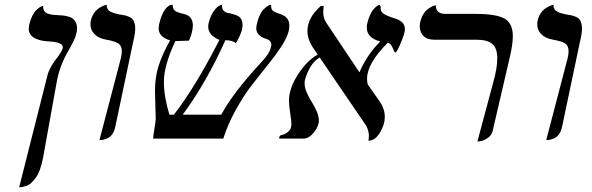

<svg xmlns="http://www.w3.org/2000/svg" viewBox="-20 -579 2473 802"><path d="M60.1 203.1 178.2 -264.2Q187.5 -299.8 224.1 -345.2Q237.3 -363.8 242.2 -377.9V-381.8Q242.2 -402.8 186 -405.8Q100.1 -410.2 100.1 -460Q100.1 -464.4 102.1 -476.1Q106.9 -496.6 114.7 -512.2Q122.6 -527.8 130.1 -535.4Q137.7 -543 144.5 -547.6Q151.4 -552.2 155.8 -553.2L160.2 -554.2V-551.8Q160.2 -540 165.3 -532.5Q170.4 -524.9 180.7 -521.7Q190.9 -518.6 197.8 -517.6Q204.6 -516.6 215.8 -516.1Q231.9 -515.1 241.5 -514.4Q251 -513.7 263.9 -510.3Q276.9 -506.8 283.9 -501.5Q291 -496.1 296.4 -485.6Q301.8 -475.1 301.8 -460.9Q301.8 -448.2 297.9 -435.1Q294.9 -417.5 262.2 -360.8Q228.5 -302.2 216.8 -235.8L160.2 78.1Q154.8 106.9 146.7 129.2Q138.7 151.4 128.7 164.3Q118.7 177.2 109.9 185.5Q101.1 193.8 90.3 197.3Q79.6 200.7 75 201.7Q70.3 202.6 64 203.1Z M395.5 5.9 484.9 -335.9Q488.8 -352.1 488.8 -365.2Q488.8 -388.2 473.9 -397.7Q459 -407.2 424.8 -413.1Q393.1 -418.5 375.5 -435.5Q357.9 -452.6 357.9 -478Q357.9 -488.3 359.9 -494.1Q363.3 -509.8 371.3 -522.2Q379.4 -534.7 388.4 -541.3Q397.5 -547.9 406 -552.2Q414.6 -556.6 420.4 -557.6L425.8 -559.1V-556.2Q425.8 -546.9 430.7 -539.8Q435.5 -532.7 445.1 -528.6Q454.6 -524.4 460.7 -522.9Q466.8 -521.5 477.5 -519Q492.7 -516.6 500.7 -514.9Q508.8 -513.2 518.8 -509Q528.8 -504.9 533.4 -499.3Q538.1 -493.7 541.5 -484.1Q544.9 -474.6 544.9 -460.9Q544.9 -438.5 536.6 -405.8L461.9 -50.8Q458 -31.7 449.5 -19.3Q440.9 -6.8 429.9 -2Q418.9 2.9 412.4 4.4Q405.8 5.9 398.9 5.9Z M1186.5 -452.1Q1179.7 -421.9 1155.3 -384.8Q1130.9 -347.7 1098.6 -307.9Q1066.4 -268.1 1032.2 -223.9Q998 -179.7 965.1 -120.4Q932.1 -61 912.6 0H619.6Q620.6 -15.6 625.5 -43.7Q630.4 -71.8 630.4 -84Q630.4 -94.2 628.9 -138.2Q627.4 -182.1 627.4 -200.2Q627.4 -256.8 642.8 -304.9Q658.2 -353 690.4 -410.2Q642.6 -424.8 642.6 -460.9Q642.6 -465.3 644.5 -477.1Q649.4 -499 656.2 -515.1Q663.1 -531.2 669.2 -539.3Q675.3 -547.4 681.9 -552.2Q688.5 -557.1 692.1 -558.1Q695.8 -559.1 699.2 -559.1H701.2Q701.7 -541 710.9 -533.9Q720.2 -526.9 750.5 -520Q785.6 -511.2 785.6 -472.2Q785.6 -459 780.3 -439Q774.9 -418.9 768.6 -409.2Q753.9 -409.2 737.1 -408.2Q720.2 -407.2 712.4 -407.2Q664.6 -305.2 664.6 -237.8Q664.6 -175.8 687.5 -100.1H706.5Q794.4 -212.9 896.5 -412.1Q849.6 -432.1 849.6 -467.8Q849.6 -473.1 851.6 -482.9Q859.4 -514.2 873.3 -533.2Q887.2 -552.2 897.5 -555.7L907.2 -559.1Q906.7 -549.3 909.2 -542.5Q911.6 -535.6 916.5 -532Q921.4 -528.3 925.3 -526.9Q929.2 -525.4 935.5 -523.9Q940.4 -523.9 942.4 -522.9Q970.2 -516.1 979.5 -508.8Q993.2 -497.1 993.2 -475.1Q993.2 -465.3 990.2 -452.1Q987.3 -441.9 979.2 -424.6Q971.2 -407.2 965.3 -398.9Q949.7 -411.1 921.4 -411.1Q842.8 -234.9 743.2 -100.1H904.3Q951.7 -189.5 1071.3 -318.8Q1106.9 -356 1111.3 -381.8Q1113.3 -387.7 1113.3 -392.1Q1113.3 -411.1 1088.9 -417.5Q1088.4 -417.5 1088.1 -417.7Q1087.9 -418 1087.4 -418Q1050.3 -431.6 1050.3 -461.9Q1050.3 -466.3 1052.2 -476.1Q1057.1 -498.5 1065.2 -515.4Q1073.2 -532.2 1081.3 -540Q1089.4 -547.9 1096.4 -552.7Q1103.5 -557.6 1107.9 -558.6L1112.3 -559.1V-554.2Q1112.3 -549.8 1113.3 -546.4Q1114.3 -543 1115 -540.5Q1115.7 -538.1 1118.4 -535.6Q1121.1 -533.2 1122.3 -532Q1123.5 -530.8 1127.4 -529.1Q1131.3 -527.3 1132.6 -526.9Q1133.8 -526.4 1138.4 -524.7Q1143.1 -522.9 1143.6 -522.9Q1144.5 -522.5 1149.7 -520.8Q1154.8 -519 1158 -517.6Q1161.1 -516.1 1166.3 -513.2Q1171.4 -510.3 1174.8 -506.8Q1178.2 -503.4 1181.6 -498.5Q1185.1 -493.7 1186.8 -486.8Q1188.5 -480 1188.5 -472.2Q1188.5 -459 1186.5 -452.1Z M1671.4 -456.1Q1671.4 -441.4 1654.5 -400.6Q1637.7 -359.9 1631.3 -359.9Q1627.4 -359.9 1624.3 -369.4Q1621.1 -378.9 1615 -388.9Q1608.9 -398.9 1599.1 -399.9Q1513.2 -314 1513.2 -250Q1513.2 -237.8 1516.1 -226.1L1566.4 -154.8Q1587.4 -123.5 1587.4 -89.8Q1587.4 -59.1 1567.1 -25.1Q1546.9 8.8 1519 8.8Q1521 -4.9 1521 -8.8Q1521 -33.2 1509.3 -54.2L1315.4 -338.9Q1291 -324.7 1275.6 -297.6Q1260.3 -270.5 1253.4 -244.1Q1252.4 -239.3 1252.4 -230Q1252.4 -212.9 1261.7 -191.7Q1271 -170.4 1282.2 -153.1Q1293.5 -135.7 1302.7 -114.5Q1312 -93.3 1312 -76.2Q1312 -51.8 1291.3 -25.9Q1270.5 0 1247.1 0H1147.5Q1146 -1.5 1146 -2.9Q1146 -6.8 1148.9 -10.7Q1151.9 -14.6 1155.3 -15.1Q1167.5 -16.6 1180.4 -26.1Q1193.4 -35.6 1195.3 -46.9Q1197.3 -54.7 1197.3 -61Q1197.3 -73.2 1192.1 -106.9Q1187 -140.6 1187 -158.2Q1187 -209 1224.1 -267.1Q1261.2 -325.2 1307.1 -351.1L1284.2 -384.8Q1264.2 -416.5 1264.2 -449.2Q1264.2 -505.4 1320.3 -554.2H1332Q1330.1 -536.6 1330.1 -528.8Q1330.1 -503.9 1342.3 -484.9L1481.4 -276.9Q1512.7 -350.1 1568.4 -405.8Q1512.2 -420.4 1512.2 -463.9Q1512.2 -476.1 1514.2 -481.9Q1518.6 -501 1525.6 -516.1Q1532.7 -531.2 1539.3 -539.1Q1545.9 -546.9 1552 -551.8Q1558.1 -556.6 1562 -557.6L1565.4 -559.1Q1570.3 -554.2 1570.3 -547.9V-540Q1570.3 -531.7 1580.1 -523.4Q1589.8 -515.1 1620.1 -504.9Q1630.4 -502 1637.5 -499.3Q1644.5 -496.6 1653.3 -491Q1662.1 -485.4 1666.7 -476.6Q1671.4 -467.8 1671.4 -456.1Z M1974.1 12.2 2040 -233.9Q2057.1 -292.5 2057.1 -335.9Q2057.1 -377.9 2036.4 -395.5Q2015.6 -413.1 1969.2 -413.1H1793.9Q1764.6 -413.1 1749 -428.7Q1733.4 -444.3 1733.4 -469.2Q1733.4 -480 1735.4 -486.8Q1739.3 -504.4 1747.3 -518.1Q1755.4 -531.7 1764.4 -538.8Q1773.4 -545.9 1781.5 -550.3Q1789.6 -554.7 1794.9 -555.7L1800.3 -557.1Q1800.3 -521 1840.3 -521H1966.3Q2052.2 -521 2087.2 -501.5Q2122.1 -481.9 2122.1 -428.2Q2122.1 -394 2110.4 -344.2L2038.1 -33.2Q2034.2 -14.6 2018.1 -3.2Q2002 8.3 1988.3 10.3Z M2261.7 5.9 2351.1 -335.9Q2355 -352.1 2355 -365.2Q2355 -388.2 2340.1 -397.7Q2325.2 -407.2 2291 -413.1Q2259.3 -418.5 2241.7 -435.5Q2224.1 -452.6 2224.1 -478Q2224.1 -488.3 2226.1 -494.1Q2229.5 -509.8 2237.5 -522.2Q2245.6 -534.7 2254.6 -541.3Q2263.7 -547.9 2272.2 -552.2Q2280.8 -556.6 2286.6 -557.6L2292 -559.1V-556.2Q2292 -546.9 2296.9 -539.8Q2301.8 -532.7 2311.3 -528.6Q2320.8 -524.4 2326.9 -522.9Q2333 -521.5 2343.8 -519Q2358.9 -516.6 2366.9 -514.9Q2375 -513.2 2385 -509Q2395 -504.9 2399.7 -499.3Q2404.3 -493.7 2407.7 -484.1Q2411.1 -474.6 2411.1 -460.9Q2411.1 -438.5 2402.8 -405.8L2328.1 -50.8Q2324.2 -31.7 2315.7 -19.3Q2307.1 -6.8 2296.1 -2Q2285.2 2.9 2278.6 4.4Q2272 5.9 2265.1 5.9Z"/></svg>

Font: Common Serif News
Style: Italic
Weight: 450
Italic angle: -12°
Designer: Philipp H. Poll, Khaled Hosny
Foundry: Stefan Peev, Context Ltd.
Version: Version 1.026